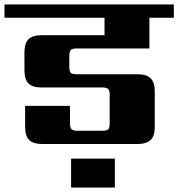

<svg xmlns="http://www.w3.org/2000/svg" viewBox="-40 -642 795 856"><path d="M277 194V65H472V194ZM626 -426H302Q282 -426 275.5 -419Q269 -412 269 -393V-344Q269 -324 275.5 -317.5Q282 -311 302 -311H573Q613 -311 631.5 -293Q650 -275 650 -235V-76Q650 -36 631.5 -18Q613 0 573 0H148Q108 0 90 -18Q72 -36 72 -76V-170H272V-91Q272 -73 279 -66Q286 -59 305 -59H416Q436 -59 442.5 -65.5Q449 -72 449 -92V-219Q449 -238 442.5 -245Q436 -252 416 -252H145Q105 -252 87 -270Q69 -288 69 -328V-409Q69 -449 87 -467Q105 -485 145 -485H426V-563H-20V-622H735V-563H626Z"/></svg>

Font: Sarpanch ExtraBold
Style: Regular
Weight: 800
Designer: Manushi Parikh (Devanagari and Latin), Jyotish Sonowal (Devanagari)
Foundry: Indian Type Foundry
Version: Version 2.004;PS 1.0;hotconv 1.0.78;makeotf.lib2.5.61930; tt